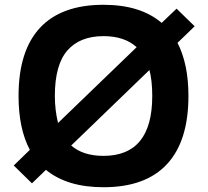

<svg xmlns="http://www.w3.org/2000/svg" viewBox="-20 -764 866 798"><path d="M713.9 -728 789.1 -654.8 717.8 -585.9Q763.2 -497.6 763.2 -365.2Q763.2 -177.7 674.1 -81.8Q585 14.2 410.2 14.2Q258.8 14.2 170.9 -58.1L112.8 -2L37.1 -76.2L104 -141.1Q57.1 -229.5 57.1 -365.2Q57.1 -552.7 146.2 -648.4Q235.4 -744.1 410.2 -744.1Q564 -744.1 651.9 -668.9ZM208 -365.2Q208 -307.1 221.2 -252.9L547.9 -567.9Q497.6 -613.8 410.2 -613.8Q312 -613.8 260 -554.2Q208 -494.6 208 -365.2ZM275.9 -159.2Q325.2 -116.2 410.2 -116.2Q612.8 -116.2 612.8 -365.2Q612.8 -428.7 601.1 -473.1Z"/></svg>

Font: Nacelle Bold
Style: Regular
Weight: 700
Designer: Sora Sagano
Foundry: Sora Sagano
Version: Version 1.000;FEAKit 1.0